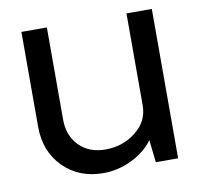

<svg xmlns="http://www.w3.org/2000/svg" viewBox="-67 -620 720 696"><g transform="rotate(-10 293.0 -272.0)"><path d="M535.2 -549.8V0H453.1L443.8 -83Q415 -43 364.5 -18.6Q314 5.9 259.8 5.9Q169.9 5.9 112.5 -52Q55.2 -109.9 55.2 -200.2V-549.8H148.9V-210.9Q148.9 -150.9 185.5 -114Q222.2 -77.1 282.2 -77.1Q346.2 -77.1 394 -115Q441.9 -152.8 441.9 -210.9V-549.8Z"/></g></svg>

Font: ø
Style: ø
Weight: 400
Designer: Samuel Oakes
Foundry: Samuel Oakes
Version: Version 1.000;PS 001.000;hotconv 1.0.88;makeotf.lib2.5.64775